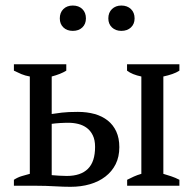

<svg xmlns="http://www.w3.org/2000/svg" viewBox="-20 -684 712 707"><path d="M170.4 -264.2Q185.1 -266.6 207.8 -269.3Q230.5 -272 266.6 -272Q300.3 -272 328.4 -264.2Q356.4 -256.3 376.7 -240.2Q397 -224.1 408.2 -199.7Q419.4 -175.3 419.4 -142.1Q419.4 -106.4 405.8 -79.3Q392.1 -52.2 367.9 -33.7Q343.8 -15.1 311 -5.6Q278.3 3.9 239.7 3.9Q215.3 3.9 181.9 2Q148.4 0 114.3 0H31.2V-22Q45.4 -31.2 60.3 -35.6Q75.2 -40 89.8 -43.9V-402.3Q72.8 -405.3 58.8 -411.1Q44.9 -417 31.2 -423.8V-447.3H224.1V-423.8Q203.6 -411.1 170.4 -402.3ZM170.4 -39.1Q181.6 -38.1 197.3 -37.1Q212.9 -36.1 225.6 -36.1Q277.3 -36.1 303.7 -62.3Q330.1 -88.4 330.1 -143.1Q330.1 -168.5 321.8 -185.5Q313.5 -202.6 299.8 -212.9Q286.1 -223.1 268.6 -227.5Q251 -231.9 232.4 -231.9Q226.6 -231.9 218.5 -231.7Q210.4 -231.4 201.9 -231Q193.4 -230.5 185.1 -229.7Q176.8 -229 170.4 -228ZM640.6 0H448.2V-22Q460.4 -28.3 472.9 -33.9Q485.4 -39.6 500.5 -43.9V-402.3Q466.8 -409.2 447.8 -423.8V-447.3H640.6V-423.8Q629.4 -416.5 614.5 -411.4Q599.6 -406.2 581.5 -402.3V-43.9Q596.2 -39.6 610.8 -34.7Q625.5 -29.8 640.6 -22ZM200.2 -616.2Q200.2 -637.7 213.4 -650.6Q226.6 -663.6 248 -663.6Q270 -663.6 283.2 -650.6Q296.4 -637.7 296.4 -616.2Q296.4 -595.7 283.2 -583Q270 -570.3 248 -570.3Q226.6 -570.3 213.4 -583Q200.2 -595.7 200.2 -616.2ZM378.9 -616.2Q378.9 -637.7 392.3 -650.6Q405.8 -663.6 426.8 -663.6Q448.7 -663.6 462.2 -650.6Q475.6 -637.7 475.6 -616.2Q475.6 -595.7 462.2 -583Q448.7 -570.3 426.8 -570.3Q405.8 -570.3 392.3 -583Q378.9 -595.7 378.9 -616.2Z"/></svg>

Font: PT Astra Serif
Style: Regular
Weight: 400
Designer: A.Korolkova, I. Chaeva
Foundry: ParaType Ltd
Version: Version 1.002